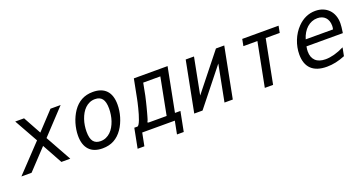

<svg xmlns="http://www.w3.org/2000/svg" viewBox="-60 -1187 3708 1954"><g transform="rotate(-20 1794.0 -210.5)"><path d="M251.5 -291 108.4 -546.9H204.1L310.1 -354L490.2 -546.9H600.1L350.1 -279.8L505.4 0H409.2L290 -216.8L86.4 0H-23.9Z M853 14.2Q757.3 14.2 708.3 -39.1Q659.2 -92.3 659.2 -191.4Q659.2 -224.1 664.6 -258.1Q669.9 -292 679.7 -325Q689.5 -357.9 703.9 -388.4Q718.3 -418.9 735.8 -444.8Q775.4 -502.4 828.9 -531.2Q882.3 -560.1 952.1 -560.1Q1046.4 -560.1 1096.2 -508.1Q1146 -456.1 1146 -353.5Q1146 -321.8 1141.1 -288.3Q1136.2 -254.9 1126.5 -222.4Q1116.7 -189.9 1102.5 -158.9Q1088.4 -127.9 1069.8 -101.1Q1030.8 -44.4 977.3 -15.1Q923.8 14.2 853 14.2ZM857.9 -62Q890.6 -62 917.7 -74Q944.8 -85.9 966.3 -106.7Q987.8 -127.4 1003.7 -155Q1019.5 -182.6 1030.3 -214.1Q1041 -245.6 1046.1 -279.3Q1051.3 -313 1051.3 -345.2Q1051.3 -418 1025.6 -450.9Q1000 -483.9 948.2 -483.9Q915.5 -483.9 888.4 -471.9Q861.3 -460 839.8 -439.2Q818.4 -418.5 802.5 -390.9Q786.6 -363.3 775.9 -331.8Q765.1 -300.3 760 -266.6Q754.9 -232.9 754.9 -200.7Q754.9 -127.9 780.5 -95Q806.2 -62 857.9 -62Z M1225.6 -73.2H1258.3Q1267.1 -73.2 1276.9 -89.1Q1286.6 -105 1296.1 -129.9Q1305.7 -154.8 1314.7 -185.5Q1323.7 -216.3 1331.3 -246.3Q1338.9 -276.4 1344.7 -302.2Q1350.6 -328.1 1353.5 -343.8L1393.1 -546.9H1758.3L1666 -73.2H1725.1L1683.6 139.6H1610.4L1637.7 0H1284.7L1257.3 139.6H1184.1ZM1575.7 -73.2 1653.3 -473.6H1467.8L1442.4 -341.8Q1441.4 -336.9 1437.7 -321.3Q1434.1 -305.7 1428.7 -282.7Q1423.3 -259.8 1416 -231.4Q1408.7 -203.1 1400.4 -172.4Q1396.5 -157.2 1392.3 -143.1Q1388.2 -128.9 1385 -117.9Q1381.8 -106.9 1379.4 -100.1Q1377 -93.3 1376.5 -93.3Q1370.6 -83.5 1370.6 -79.1Q1370.6 -73.2 1386.2 -73.2Z M1954.6 -546.9H2044.4L1967.8 -151.9L2282.2 -546.9H2372.1L2265.6 0H2175.8L2252.4 -395L1938 0H1848.1Z M2704.6 -473.6H2552.7L2566.9 -546.9H2960.4L2946.3 -473.6H2794.4L2702.1 0H2612.3Z M3281.7 14.2Q3170.9 14.2 3114.5 -40Q3058.1 -94.2 3058.1 -198.7Q3058.1 -236.8 3065.7 -274.9Q3073.2 -313 3087.4 -348.6Q3101.6 -384.3 3122.1 -416.5Q3142.6 -448.7 3168.5 -475.1Q3209.5 -517.6 3258.1 -539.3Q3306.6 -561 3361.3 -561Q3406.2 -561 3442.9 -546.4Q3479.5 -531.7 3505.6 -505.1Q3531.7 -478.5 3545.9 -440.7Q3560.1 -402.8 3560.1 -356.9Q3560.1 -339.4 3557.6 -314.7Q3555.2 -290 3549.3 -252H3155.3Q3152.3 -236.3 3150.9 -223.6Q3149.4 -210.9 3149.4 -198.2Q3149.4 -133.3 3186.5 -97.7Q3223.6 -62 3295.4 -62Q3339.4 -62 3390.1 -75.7Q3440.9 -89.4 3497.1 -117.2L3479.5 -27.8Q3427.7 -6.8 3379.2 3.7Q3330.6 14.2 3281.7 14.2ZM3468.3 -321.8Q3471.2 -335 3472.2 -343.8Q3473.1 -352.5 3473.1 -360.8Q3473.1 -389.6 3464.8 -412.6Q3456.5 -435.5 3441.2 -451.4Q3425.8 -467.3 3404.1 -475.6Q3382.3 -483.9 3355.5 -483.9Q3323.7 -483.9 3295.2 -472.4Q3266.6 -460.9 3242.9 -439.7Q3219.2 -418.5 3201.2 -388.4Q3183.1 -358.4 3172.4 -321.8Z"/></g></svg>

Font: Hack
Style: Italic
Weight: 400
Italic angle: -11°
Monospace: yes
Designer: Christopher Simpkins
Foundry: Christopher Simpkins
Version: Version 2.019; ttfautohint (v1.4.1) -l 4 -r 80 -G 350 -x 0 -